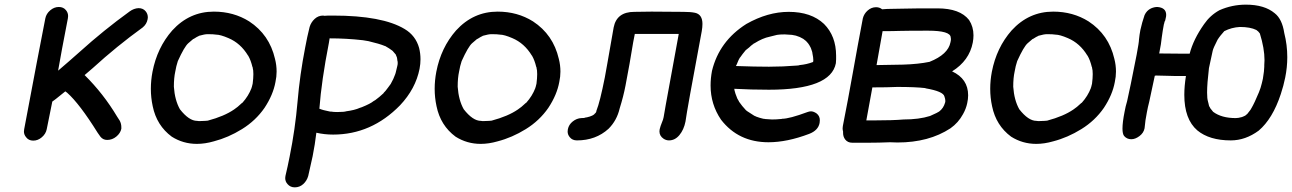

<svg xmlns="http://www.w3.org/2000/svg" viewBox="-20 -594 5558 826"><path d="M123 11Q103 11 92 -4Q83 -15 83 -28Q83 -33 84 -38Q146 -368 175 -515Q179 -535 196 -549.5Q213 -564 233 -564Q253 -564 264 -550Q273 -539 273 -525Q273 -520 272 -515Q243 -366 230 -290Q277 -330 323 -371Q426 -464 538 -545Q556 -558 576 -559Q596 -559 607 -545Q616 -534 616 -519Q616 -515 615 -511Q611 -490 594 -476Q482 -395 379 -301L344 -271Q425 -191 484 -92L495 -75Q502 -62 502 -47V-40Q498 -21 480.5 -6.5Q463 8 441 8Q423 8 412 -6L400 -23Q322 -148 269 -195L261 -201Q207 -157 205 -157L181 -38Q177 -18 160 -3.5Q143 11 123 11Z M827 25Q768 25 719 -6Q654 -54 637 -137Q629 -174 629 -212Q629 -248 636 -285Q656 -389 721 -463Q795 -544 900 -544Q985 -544 1052 -502Q1139 -445 1163 -341Q1170 -314 1170 -286Q1170 -264 1165 -241Q1155 -186 1118 -130Q1080 -75 1021 -38.5Q962 -2 900 14Q862 25 827 25ZM836 -73Q852 -73 863 -74L874 -75Q945 -94 987 -123Q1001 -132 1021 -151Q1022 -152 1023 -152Q1049 -181 1062 -215Q1062 -218 1063 -218L1067 -234Q1070 -258 1070 -275Q1070 -293 1067 -303V-305L1066 -306Q1059 -335 1048 -354Q1048 -355 1047 -355Q1015 -408 963 -430Q928 -445 910 -445Q899 -447 873 -447Q861 -447 836 -440L835 -439Q826 -435 819.5 -430.5Q813 -426 811 -426L790 -408Q773 -393 745 -331Q738 -310 734 -286Q728 -259 728 -221Q732 -163 754 -124Q793 -74 828 -74Z M1398 -429 1395 -410Q1363 -247 1354 -126H1355Q1369 -120 1400 -114H1404Q1415 -112 1431 -112L1457 -113Q1458 -113 1460.5 -113.5Q1463 -114 1465 -114Q1467 -114 1468 -115Q1506 -120 1528 -130L1537 -133Q1574 -148 1587 -159Q1588 -159 1589.5 -160.5Q1591 -162 1594 -163Q1612 -176 1630 -193L1631 -195Q1637 -200 1650 -218L1661 -233L1662 -235Q1673 -254 1680 -274L1682 -280Q1686 -294 1689 -309Q1691 -316 1691 -323Q1691 -330 1689 -336V-339Q1689 -346 1683 -358V-359Q1674 -370 1670 -374Q1670 -375 1669 -375Q1668 -375 1668 -376Q1655 -386 1637 -396H1636Q1612 -406 1565 -417L1541 -421Q1470 -429 1398 -429ZM1413 -527Q1625 -527 1721 -469Q1768 -441 1783 -388Q1789 -364 1789 -339Q1789 -319 1785 -298Q1768 -212 1701 -141Q1578 -15 1413 -15Q1376 -15 1341 -23Q1335 28 1325 78Q1316 121 1306 163Q1300 184 1284.5 198Q1269 212 1248 212Q1229 212 1217 198Q1207 187 1207 172Q1207 168 1208 163Q1218 121 1226 80Q1250 -39 1260 -156Q1270 -273 1293 -390Q1301 -434 1312 -478Q1318 -498 1333.5 -512.5Q1349 -527 1370 -527L1376 -526Q1382 -527 1413 -527Z M2048 25Q1989 25 1940 -6Q1875 -54 1858 -137Q1850 -174 1850 -212Q1850 -248 1857 -285Q1877 -389 1942 -463Q2016 -544 2121 -544Q2206 -544 2273 -502Q2360 -445 2384 -341Q2391 -314 2391 -286Q2391 -264 2386 -241Q2376 -186 2339 -130Q2301 -75 2242 -38.5Q2183 -2 2121 14Q2083 25 2048 25ZM2057 -73Q2073 -73 2084 -74L2095 -75Q2166 -94 2208 -123Q2222 -132 2242 -151Q2243 -152 2244 -152Q2270 -181 2283 -215Q2283 -218 2284 -218L2288 -234Q2291 -258 2291 -275Q2291 -293 2288 -303V-305L2287 -306Q2280 -335 2269 -354Q2269 -355 2268 -355Q2236 -408 2184 -430Q2149 -445 2131 -445Q2120 -447 2094 -447Q2082 -447 2057 -440L2056 -439Q2047 -435 2040.5 -430.5Q2034 -426 2032 -426L2011 -408Q1994 -393 1966 -331Q1959 -310 1955 -286Q1949 -259 1949 -221Q1953 -163 1975 -124Q2014 -74 2049 -74Z M2858 10Q2846 10 2835 3Q2817 -9 2817 -29Q2817 -33 2818 -38Q2821 -51 2828 -68Q2833 -79 2835 -90L2844 -142L2900 -448H2711L2704 -412Q2689 -319 2671 -226Q2662 -179 2646 -128Q2634 -76 2598 -40Q2543 10 2462 10Q2442 10 2431 -4Q2422 -15 2422 -28Q2422 -33 2423 -38Q2427 -58 2444 -71.5Q2461 -85 2481 -86Q2495 -86 2497 -88Q2506 -89 2515 -92Q2517 -92 2523 -95Q2525 -95 2531 -98.5Q2537 -102 2537.5 -103.5Q2538 -105 2540 -106Q2545 -111 2545 -113Q2545 -115 2546 -118Q2561 -155 2582 -261Q2588 -292 2593 -322L2620 -476Q2633 -543 2709 -543L2783 -544Q2856 -544 2920 -543Q2951 -543 2970 -539Q3002 -532 3002 -491Q3002 -477 2999 -460Q2935 -118 2929 -71Q2922 -36 2903 -13Q2884 10 2858 10Z M3286 18Q3157 18 3082 -79Q3037 -145 3037 -226Q3037 -257 3043 -289Q3074 -417 3191 -491Q3283 -543 3373 -543Q3470 -543 3525 -491Q3577 -439 3577 -354V-339Q3577 -331 3576 -322Q3554 -208 3288 -208Q3212 -208 3139 -212L3140 -205L3144 -191L3152 -170L3159 -158V-157Q3172 -138 3189 -120L3194 -116L3225 -96Q3226 -96 3227.5 -95Q3229 -94 3231 -93.5Q3233 -93 3234 -92Q3247 -87 3264 -83Q3269 -83 3271 -82L3301 -80Q3320 -80 3339 -82Q3344 -82 3344 -83Q3376 -83 3454 -112Q3462 -115 3469 -115Q3480 -115 3493 -106Q3507 -95 3507 -77Q3507 -71 3506 -65Q3500 -33 3461 -18Q3366 18 3286 18ZM3288 -307Q3347 -307 3409 -312Q3413 -313 3418 -313Q3418 -314 3420 -314Q3451 -317 3477 -327H3478Q3479 -330 3479 -335Q3479 -346 3475 -365V-367Q3475 -369 3474 -370V-371Q3469 -389 3463 -397V-398Q3457 -408 3449 -416L3447 -418Q3436 -428 3424 -433L3420 -435Q3404 -442 3387 -444L3356 -446Q3334 -446 3323 -444L3291 -436Q3261 -430 3226 -408Q3223 -408 3219 -403H3218Q3210 -397 3203 -390L3188 -378Q3173 -360 3165 -348L3164 -347Q3164 -346 3163 -346Q3157 -336 3153.5 -326.5Q3150 -317 3146 -310Q3229 -307 3288 -307Z M3751 -314 3865 -316Q3931 -318 3979 -328Q4059 -360 4069 -412Q4071 -420 4071 -426Q4071 -430 4070 -433Q4069 -462 3972 -462Q3886 -462 3849 -461Q3825 -460 3777 -460ZM3739 -76Q3822 -76 3867 -80Q3934 -80 3981 -95Q4017 -111 4020 -114Q4039 -128 4046 -153Q4047 -156 4047 -159Q4047 -168 4043 -179Q4038 -201 3962 -214Q3961 -214 3961 -215Q3917 -220 3840 -220Q3798 -218 3733 -218L3707 -76ZM3719 20H3646Q3627 20 3616 6Q3607 -6 3607 -22V-28Q3605 -35 3605 -42Q3605 -47 3606 -52Q3628 -163 3648.5 -278.5Q3669 -394 3692 -515Q3697 -535 3713 -549Q3729 -563 3749 -563Q3764 -563 3775 -554Q3795 -556 3821 -556Q3852 -556 3877 -557Q3902 -558 4013 -558Q4110 -558 4149 -508Q4168 -479 4168 -442Q4168 -427 4165 -411Q4150 -333 4076 -287Q4145 -255 4145 -184Q4145 -168 4141 -150Q4136 -126 4123 -103Q4103 -66 4069 -42Q3976 19 3841 19L3809 18Q3759 20 3719 20Z M4438 25Q4379 25 4330 -6Q4265 -54 4248 -137Q4240 -174 4240 -212Q4240 -248 4247 -285Q4267 -389 4332 -463Q4406 -544 4511 -544Q4596 -544 4663 -502Q4750 -445 4774 -341Q4781 -314 4781 -286Q4781 -264 4776 -241Q4766 -186 4729 -130Q4691 -75 4632 -38.5Q4573 -2 4511 14Q4473 25 4438 25ZM4447 -73Q4463 -73 4474 -74L4485 -75Q4556 -94 4598 -123Q4612 -132 4632 -151Q4633 -152 4634 -152Q4660 -181 4673 -215Q4673 -218 4674 -218L4678 -234Q4681 -258 4681 -275Q4681 -293 4678 -303V-305L4677 -306Q4670 -335 4659 -354Q4659 -355 4658 -355Q4626 -408 4574 -430Q4539 -445 4521 -445Q4510 -447 4484 -447Q4472 -447 4447 -440L4446 -439Q4437 -435 4430.5 -430.5Q4424 -426 4422 -426L4401 -408Q4384 -393 4356 -331Q4349 -310 4345 -286Q4339 -259 4339 -221Q4343 -163 4365 -124Q4404 -74 4439 -74Z M5296 -86 5308 -87Q5327 -91 5327 -92L5338 -97Q5338 -98 5340.5 -99.5Q5343 -101 5346 -104L5360 -122Q5360 -123 5361 -124Q5362 -125 5362.5 -126.5Q5363 -128 5364 -129Q5377 -151 5396 -197Q5402 -214 5403 -216Q5409 -236 5413 -255Q5419 -291 5419 -307V-314Q5420 -324 5420 -335Q5420 -386 5400 -450Q5394 -459 5385 -465Q5359 -478 5314 -478Q5278 -476 5247 -460Q5227 -437 5224 -432Q5221 -427 5218 -423Q5199 -386 5197 -375Q5195 -368 5181 -301Q5173 -234 5173 -196Q5173 -169 5177 -157V-156Q5177 -154 5178 -153L5182 -136H5183L5187 -128L5199 -113Q5235 -86 5296 -86ZM5275 10Q5183 10 5131 -33Q5075 -81 5075 -186Q5075 -223 5082 -267H5036Q5017 -267 4997.5 -268Q4978 -269 4955 -269Q4950 -269 4948 -268L4924 -156Q4918 -133 4914 -111Q4907 -77 4904 -42Q4900 -22 4882 -8.5Q4864 5 4847 5Q4828 5 4816 -9Q4809 -18 4809 -41Q4809 -68 4818 -113Q4822 -136 4829 -159Q4840 -206 4870 -359Q4880 -412 4880 -424Q4882 -444 4886 -465Q4893 -497 4904 -529Q4913 -549 4932 -558Q4946 -564 4959 -564Q4997 -561 4997 -530Q4997 -523 4995 -516Q4993 -503 4990 -501Q4989 -494 4987 -489Q4982 -463 4978 -433Q4976 -409 4967 -364L5076 -363H5098Q5114 -425 5160 -490Q5186 -528 5226 -550Q5280 -574 5340 -574Q5420 -574 5464 -537Q5496 -512 5505 -452Q5518 -401 5518 -348Q5518 -304 5509 -260Q5502 -225 5490 -189Q5455 -83 5395 -32Q5338 10 5275 10Z"/></svg>

Font: Bad Comic
Style: Italic
Weight: 400
Italic angle: -11°
Designer: GGBotNet
Foundry: GGBotNet
Version: 0.95